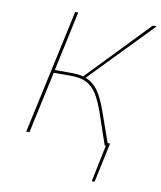

<svg xmlns="http://www.w3.org/2000/svg" viewBox="-92 -732 840 1000"><g transform="rotate(10 327.5 -231.5)"><path d="M509 -15H522L477 195H462L502 0H496L441 -161Q419 -225 396 -260.5Q373 -296 341 -311.5Q309 -327 260 -327H169L98 0H81L224 -658H240L172 -342H263Q298 -342 323 -335L634 -658H655L337 -330Q377 -315 404 -276.5Q431 -238 456 -165Z"/></g></svg>

Font: Ysabeau Thin
Style: Italic
Weight: 200
Italic angle: -12°
Designer: Christian Thalmann (Catharsis Fonts)
Version: Version 0.003